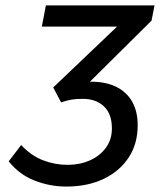

<svg xmlns="http://www.w3.org/2000/svg" viewBox="-20 -675 589 707"><path d="M224 12Q164 12 107.5 -10Q51 -32 12 -81L58 -141Q94 -102 138 -85Q182 -68 229 -68Q274 -68 311 -84.5Q348 -101 370 -131Q392 -161 392 -202Q392 -256 362.5 -283.5Q333 -311 285 -311Q258 -311 242 -308Q226 -305 205 -298L176 -353L411 -577H134L149 -655H549L538 -599L311 -374Q367 -375 406.5 -356Q446 -337 466.5 -301Q487 -265 487 -214Q487 -145 453.5 -94.5Q420 -44 361 -16Q302 12 224 12Z"/></svg>

Font: Source Sans 3 ExtraLight Medium
Style: Italic
Weight: 500
Italic angle: -11°
Version: Version 3.052;hotconv 1.1.0;makeotfexe 2.6.0